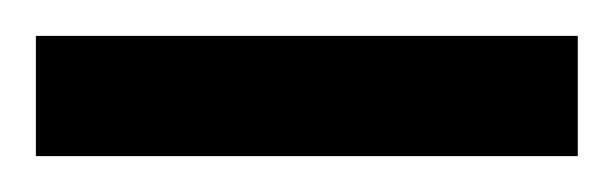

<svg xmlns="http://www.w3.org/2000/svg" viewBox="-20 70 342 107"><path d="M0 90V157H302V90Z"/></svg>

Font: Noto Sans Devanagari ExtraCondensed ExtraBold
Style: Regular
Weight: 800
Width: 2
Designer: Jelle Bosma - Monotype Design Team
Foundry: Monotype Imaging Inc.
Version: Version 2.004